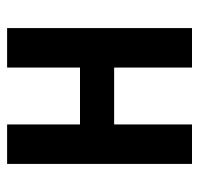

<svg xmlns="http://www.w3.org/2000/svg" viewBox="-30 -530 560 540"><g transform="rotate(-90 250.0 -260.0)"><path d="M59 0V-520H170V-315H330V-520H441V0H330V-219H170V0Z"/></g></svg>

Font: Moesevka
Style: Bold
Weight: 700
Monospace: yes
Designer: Belleve Invis
Foundry: Belleve Invis
Version: Version 32.5.0; ttfautohint (v1.8.4)